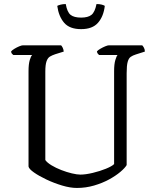

<svg xmlns="http://www.w3.org/2000/svg" viewBox="-20 -929 764 949"><path d="M360 0Q327 0 287 -12Q247 -24 210 -41.5Q173 -59 148 -76.5Q123 -94 121 -106V-577Q121 -612 127 -632Q133 -652 139 -657H46Q43 -659 39 -663.5Q35 -668 35 -675Q40 -681 51.5 -688Q63 -695 75 -700Q87 -705 93 -705H282Q286 -701 290 -693Q294 -685 295 -674L253 -661Q238 -656 227 -649.5Q216 -643 210 -626Q204 -609 204 -575V-138Q213 -125 234.5 -112Q256 -99 283 -88.5Q310 -78 335.5 -72Q361 -66 377 -66Q403 -66 438.5 -74.5Q474 -83 503.5 -95Q533 -107 544 -118V-577Q544 -612 550 -632Q556 -652 561 -657H470Q467 -659 463.5 -663.5Q460 -668 459 -675Q464 -681 476 -688Q488 -695 500 -700Q512 -705 518 -705H683Q687 -701 691.5 -693Q696 -685 696 -674L652 -660Q636 -655 626 -648Q616 -641 611 -623Q606 -605 606 -567V-113Q598 -99 575 -79.5Q552 -60 519 -42Q486 -24 445 -12Q404 0 360 0ZM381 -785Q324 -785 297 -816.5Q270 -848 263 -900Q268 -903 279.5 -906Q291 -909 305 -909Q312 -869 329 -855.5Q346 -842 381 -842Q415 -842 432 -855.5Q449 -869 457 -909Q473 -909 483.5 -906Q494 -903 498 -900Q492 -848 464.5 -816.5Q437 -785 381 -785Z"/></svg>

Font: Texturina 72pt
Style: Regular
Weight: 400
Designer: Guillermo Torres Carreño
Foundry: Omnibus-Type
Version: Version 1.002; ttfautohint (v1.8.3)